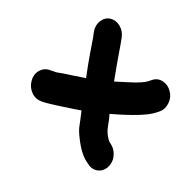

<svg xmlns="http://www.w3.org/2000/svg" viewBox="-114 -668 752 752"><g transform="rotate(-45 262.0 -292.0)"><path d="M125 -512C110 -503 100 -491 94 -475C88 -459 89 -443 96 -428C103 -413 113 -397 123 -381C133 -365 144 -349 155 -332C166 -315 175 -302 182 -292C178 -289 172 -284 165 -279C158 -274 149 -266 136 -257C123 -248 112 -236 101 -222C75 -190 59 -161 54 -135L52 -125C48 -108 51 -94 60 -82C69 -70 82 -63 98 -62C114 -61 129 -65 143 -76C157 -87 166 -100 170 -117L172 -127C173 -131 177 -138 184 -148C191 -158 201 -168 214 -177C227 -186 239 -195 250 -205C308 -137 352 -95 382 -80L396 -73C410 -66 425 -66 441 -71C457 -76 470 -86 479 -101C488 -116 491 -130 488 -146C485 -162 476 -174 462 -181L448 -188C436 -194 417 -210 392 -238C367 -266 354 -280 352 -282C387 -307 413 -326 431 -338C449 -350 463 -360 476 -369L494 -382C508 -392 518 -406 522 -422C526 -438 524 -453 516 -466C508 -479 495 -486 479 -488C463 -490 447 -485 433 -475L416 -462C404 -454 386 -442 363 -426C340 -410 313 -391 284 -369C278 -378 269 -391 258 -408C247 -425 238 -439 231 -449C224 -459 218 -466 216 -471C214 -476 212 -480 209 -485L205 -494C198 -507 187 -516 171 -520C155 -524 140 -521 125 -512Z"/></g></svg>

Font: AppleStorm
Style: XbdIta
Weight: 800
Foundry: Cannot Into Space Fonts
Version: Version 1.01